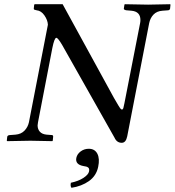

<svg xmlns="http://www.w3.org/2000/svg" viewBox="-20 -667 828 910"><path d="M687 -557.1 583 -21Q576.7 9.8 557.1 9.8Q533.7 9.8 522.9 -14.2L273.9 -455.1Q254.4 -487.8 247.1 -487.8Q237.8 -487.8 228 -439L160.2 -87.9Q158.2 -77.1 158.2 -72.8Q158.2 -54.7 168.9 -42.7Q179.7 -30.8 201.2 -28.8L226.1 -26.9Q232.4 -26.4 231.9 -19L230 0L228 2Q138.2 0 124 0Q104 0 14.2 2L12.2 0L14.2 -18.1Q15.1 -26.4 27.8 -26.9L53.2 -28.8Q80.6 -31.2 96.4 -48.1Q112.3 -64.9 117.2 -87.9L207 -549.8Q206.1 -571.3 190.7 -593.8Q175.3 -616.2 153.8 -618.2Q147.5 -619.1 143.6 -620.8Q139.6 -622.6 140.1 -626L142.1 -645L145 -647H276.9L520 -203.1Q546.4 -156.7 552.2 -150.9Q555.2 -147.9 558.1 -147.9Q562 -147.9 564.5 -154.3Q566.4 -160.6 569.8 -178.2L644 -557.1Q645.5 -564.5 645.5 -572.3Q645.5 -612.3 603 -616.2L579.1 -618.2Q574.7 -618.7 570.6 -620.8Q566.4 -623 566.9 -626L569.8 -645L571.8 -647Q661.6 -645 682.1 -645Q696.3 -645 786.1 -647L788.1 -645L786.1 -626Q785.6 -622.6 782.5 -620.4Q779.3 -618.2 776.9 -618.2L750 -616.2Q723.1 -614.3 707.5 -597.9Q691.9 -581.5 687 -557.1ZM400.9 38.1Q429.2 38.1 441.4 61.5Q453.6 85 445.3 124Q436.5 166.5 401.4 191.4Q366.7 215.8 318.8 223.1Q312.5 215.3 315.9 199.2Q352.5 191.4 375.7 176Q398.9 160.6 401.9 146Q404.8 132.3 397.9 127Q391.1 121.6 376 120.1Q335.4 112.8 341.8 81.1Q345.7 63 362.5 50.5Q379.4 38.1 400.9 38.1Z"/></svg>

Font: Linux Libertine G
Style: Italic
Weight: 400
Italic angle: -12°
Designer: Philipp H. Poll
Foundry: Philipp H. Poll
Version: Version 5.1.3